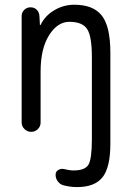

<svg xmlns="http://www.w3.org/2000/svg" viewBox="-20 -550 540 801"><path d="M110.4 0Q93.8 0 82 -11.7Q70.3 -23.4 70.3 -39.1V-483.4Q70.3 -498 81.1 -508.8Q91.8 -519.5 107.4 -519.5Q123 -519.5 133.3 -509.3Q143.6 -499 144.5 -483.4L146.5 -446.3Q146.5 -445.3 147.5 -445.3Q149.4 -445.3 149.4 -446.3Q168 -484.4 206.5 -507.3Q245.1 -530.3 290 -530.3Q369.1 -530.3 404.8 -484.9Q440.4 -439.5 440.4 -330.1V49.8Q440.4 148.4 407.7 189.5Q375 230.5 301.8 230.5Q273.4 230.5 247.1 223.6Q232.4 220.7 222.2 208Q211.9 195.3 211.9 178.7Q211.9 166 223.1 159.2Q234.4 152.3 247.1 155.3Q270.5 161.1 287.1 161.1Q334 161.1 348.6 137.7Q363.3 114.3 363.3 30.3V-311.5Q363.3 -399.4 343.3 -429.2Q323.2 -459 269.5 -459Q219.7 -459 184.6 -402.8Q149.4 -346.7 149.4 -252V-39.1Q149.4 -22.5 137.7 -11.2Q126 0 110.4 0Z"/></svg>

Font: Rounded Mgen+ 2m regular
Style: Regular
Weight: 400
Designer: [Source Han Sans]
Ryoko NISHIZUKA  (kana & ideographs); Paul D. Hunt (Latin, Greek & Cyrillic); Wenlong ZHANG  (bopomofo
Version: Version 1.059.20150602